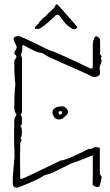

<svg xmlns="http://www.w3.org/2000/svg" viewBox="-20 -869 517 900"><path d="M61 11Q40 11 40 -8V-37Q40 -42 40.5 -49Q41 -56 43 -75.5Q45 -95 48 -134Q48 -152 47.5 -165.5Q47 -179 46.5 -195Q46 -211 46 -236.5Q46 -262 47 -303Q47 -309 48.5 -315Q50 -321 55 -325Q59 -331 55 -337Q50 -344 48.5 -350.5Q47 -357 47 -364Q47 -421 49.5 -447Q52 -473 52 -474Q52 -478 51 -485Q50 -492 48.5 -512.5Q47 -533 47 -578Q47 -589 53.5 -595Q60 -601 55 -608Q47 -617 47.5 -622Q48 -627 55 -638Q61 -646 55.5 -657Q50 -668 45.5 -678.5Q41 -689 48 -695Q56 -700 64 -700Q72 -700 94 -690Q116 -680 142.5 -667Q169 -654 191.5 -643Q214 -632 221 -630Q228 -629 252 -618.5Q276 -608 306.5 -594Q337 -580 363 -567.5Q389 -555 401 -549Q406 -546 410.5 -548Q415 -550 415 -556Q415 -559 415 -573.5Q415 -588 415 -606.5Q415 -625 415 -641Q415 -657 415 -663Q415 -672 418 -679.5Q421 -687 424 -695Q426 -698 430.5 -698.5Q435 -699 438 -696Q443 -693 446 -689.5Q449 -686 449 -681Q449 -649 449.5 -638Q450 -627 448 -621Q447 -617 450.5 -613Q454 -609 456 -605.5Q458 -602 451 -597Q456 -592 456 -583Q456 -575 451.5 -567Q447 -559 447 -550Q447 -544 448 -538Q449 -532 449 -526Q448 -513 431.5 -509.5Q415 -506 405 -513Q399 -517 377 -527Q355 -537 325.5 -550Q296 -563 266.5 -576Q237 -589 216 -599Q195 -609 190 -613Q183 -620 168 -622Q153 -624 129.5 -636.5Q106 -649 92 -656Q85 -660 84.5 -654Q84 -648 84 -631Q84 -626 80.5 -620.5Q77 -615 81 -604Q83 -601 83 -596Q83 -591 83 -586V-355Q83 -350 83 -344.5Q83 -339 78 -334Q75 -331 79 -327.5Q83 -324 83 -310Q83 -306 82.5 -301Q82 -296 83 -291Q84 -286 78.5 -282Q73 -278 80 -272Q82 -270 82.5 -259Q83 -248 82 -237Q81 -226 78 -224Q74 -220 78.5 -217.5Q83 -215 81 -211Q75 -203 75 -198Q75 -173 74.5 -163.5Q74 -154 74 -149.5Q74 -145 74 -136Q74 -127 74 -103.5Q74 -80 75 -33Q77 -28 84.5 -31.5Q92 -35 98 -37Q115 -45 142.5 -58Q170 -71 198 -84.5Q226 -98 245.5 -107.5Q265 -117 266 -117Q275 -117 292.5 -123.5Q310 -130 329.5 -139Q349 -148 365.5 -156Q382 -164 389 -168Q397 -172 405 -171.5Q413 -171 420 -178Q423 -180 429.5 -179.5Q436 -179 441 -178Q448 -178 448 -171Q448 -145 448 -133.5Q448 -122 448 -116Q448 -110 448 -98.5Q448 -87 448 -61Q448 -49 457 -40Q456 -35 453 -21.5Q450 -8 449 -5Q448 0 446.5 4Q445 8 437 8Q430 8 422 3.5Q414 -1 414 -6Q414 -12 414.5 -21.5Q415 -31 415 -58Q415 -85 415 -141Q377 -126 358 -118.5Q339 -111 331 -108.5Q323 -106 319 -104.5Q315 -103 307.5 -99.5Q300 -96 282 -87Q264 -78 227 -60Q214 -54 200.5 -51Q187 -48 175 -39Q170 -35 152.5 -27Q135 -19 114 -10Q93 -1 77.5 5Q62 11 61 11ZM258 -309Q240 -309 233 -321.5Q226 -334 226 -341Q226 -353 236.5 -361.5Q247 -370 266 -370Q276 -372 282.5 -368Q289 -364 295 -356Q303 -345 295 -333Q288 -326 278.5 -317.5Q269 -309 258 -309ZM261 -332Q268 -332 271 -339Q273 -341 271 -345Q267 -349 264 -348Q254 -348 254 -341Q254 -340 255.5 -336Q257 -332 261 -332ZM321 -733Q307 -741 297.5 -749Q288 -757 285 -761Q283 -763 276.5 -772Q270 -781 268 -782Q266 -785 262.5 -790.5Q259 -796 257 -797Q251 -800 249 -800Q247 -800 242 -798Q238 -794 227 -783.5Q216 -773 202.5 -761.5Q189 -750 177.5 -742Q166 -734 161 -734Q153 -733 147 -733.5Q141 -734 145 -743Q151 -749 157 -755.5Q163 -762 167 -769Q172 -772 178 -779.5Q184 -787 190 -790Q198 -797 201.5 -801.5Q205 -806 212 -812Q220 -819 228 -826Q236 -833 240 -844Q242 -848 246 -848.5Q250 -849 252 -845Q263 -833 278.5 -816Q294 -799 309 -781.5Q324 -764 334 -752.5Q344 -741 343 -740Q341 -739 338 -736Q335 -733 333 -733Q328 -731 321 -733Z"/></svg>

Font: Sankofa Display
Style: Regular
Weight: 400
Designer: Batsirai Madzonga
Foundry: Batsirai Madzonga
Version: Version 1.000; ttfautohint (v1.8.4.7-5d5b)